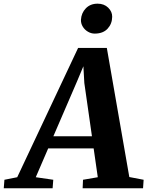

<svg xmlns="http://www.w3.org/2000/svg" viewBox="-97 -1000 783 1020"><path d="M-77 0 -73.5 -45 -5.5 -58.5 318 -745.5H470.5L590 -59.5L666 -45L663 0H342L344 -45L422.5 -58.5L400.5 -211.5H159L93 -58.5L186 -45L182.5 0ZM186.5 -276H391.5L351 -559L346 -648L312 -567ZM406 -821.5Q387 -821.5 369.8 -831.8Q352.5 -842 342.5 -858.8Q332.5 -875.5 333 -894.5Q335 -931 359 -955.8Q383 -980.5 421.5 -980.5Q456 -980.5 477.8 -959.2Q499.5 -938 499 -910.5Q498.5 -873.5 474.5 -847.5Q450.5 -821.5 406 -821.5Z"/></svg>

Font: Merriweather 36pt ExtraBold
Style: Italic
Weight: 800
Italic angle: -7.8°
Version: Version 2.101